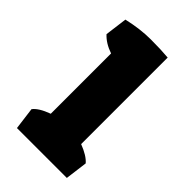

<svg xmlns="http://www.w3.org/2000/svg" viewBox="-167 -569 626 626"><g transform="rotate(45 146.0 -256.5)"><path d="M38 -500Q94 -513 142 -513Q190 -513 223 -510V-111Q262 -96 278 -77L268 0H38L28 -77Q42 -96 83 -111V-389Q48 -401 28 -423Z"/></g></svg>

Font: Patua One
Style: Regular
Weight: 400
Designer: luciano Vergara
Foundry: Luciano Vergara
Version: Version 1.002